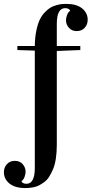

<svg xmlns="http://www.w3.org/2000/svg" viewBox="-87 -727 472 989"><path d="M-66.9 159.7Q-66.9 135.7 -51.5 118.7Q-36.1 101.6 -10.3 101.6Q15.1 101.6 30 118.7Q44.9 135.7 44.9 157.7Q44.9 169.9 39.3 184.8Q33.7 199.7 23.9 205.6V207.5Q25.4 212.4 32.5 216.1Q39.6 219.7 48.8 219.7Q92.3 219.7 92.3 138.7V-466.3L2.4 -469.2V-490.2H92.3Q92.8 -533.2 99.9 -567.9Q106.9 -602.5 117.4 -624.8Q127.9 -647 143.6 -663.3Q159.2 -679.7 172.9 -687.7Q186.5 -695.8 203.9 -700.4Q221.2 -705.1 231.7 -706.1Q242.2 -707 254.9 -707Q307.1 -707 335.9 -683.8Q364.7 -660.6 364.7 -625Q364.7 -601.1 349.4 -584Q334 -566.9 308.1 -566.9Q282.7 -566.9 267.8 -584Q252.9 -601.1 252.9 -623Q252.9 -635.3 258.5 -650.1Q264.2 -665 273.9 -670.9V-672.9Q272.5 -677.7 265.4 -681.4Q258.3 -685.1 249 -685.1Q205.6 -685.1 205.6 -604V-490.2H326.7V-469.2L205.6 -464.4V18.6Q205.6 57.6 200.7 89.8Q195.8 122.1 186.3 144.3Q176.8 166.5 166 183.6Q155.3 200.7 140.9 210.9Q126.5 221.2 114.3 227.8Q102.1 234.4 87.2 237.3Q72.3 240.2 63 241Q53.7 241.7 43 241.7Q-9.3 241.7 -38.1 218.5Q-66.9 195.3 -66.9 159.7Z"/></svg>

Font: Vidaloka 
Style: Regular
Weight: 400
Designer: Cyreal (www.cyreal.org)
Foundry: Cyreal (www.cyreal.org)
Version: Version 1.011